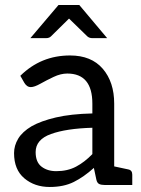

<svg xmlns="http://www.w3.org/2000/svg" viewBox="-20 -737 560 765"><path d="M178 8Q118 8 77 -26.5Q36 -61 36 -127Q36 -157 52.5 -184.5Q69 -212 106 -234Q143 -255 202.5 -269Q262 -283 348 -285V-324Q348 -444 248 -444Q222 -444 193.5 -430.5Q165 -417 141 -403.5Q117 -390 103 -390Q94 -390 87.5 -395Q81 -400 77 -407L61 -435Q143 -516 259 -516Q344 -516 389.5 -463Q435 -410 435 -324V-74L491 -62Q507 -59 507 -41V0H396Q383 0 375 -4Q367 -8 364 -21L354 -68Q314 -32 274 -12Q234 8 178 8ZM204 -55Q249 -55 283 -73Q317 -91 348 -123V-228Q244 -225 183 -203Q122 -181 122 -131Q122 -91 145.5 -73Q169 -55 204 -55ZM101 -585 213 -717H296L407 -585H348Q336 -585 328 -592L255 -663L183 -592Q176 -585 163 -585Z"/></svg>

Font: Aleo
Style: Regular
Weight: 400
Designer: Alessio Laiso
Foundry: Alessio Laiso
Version: Version 2.001; ttfautohint (v1.8.4.7-5d5b);gftools[0.9.29]